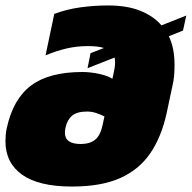

<svg xmlns="http://www.w3.org/2000/svg" viewBox="-23 -674 703 704"><path d="M241 10Q119 10 58 -33.5Q-3 -77 -3 -156Q-3 -167 -2 -179.5Q-1 -192 2 -205Q25 -311 91 -360.5Q157 -410 279 -410Q309 -410 341 -403Q373 -396 389 -385L392 -398Q395 -411 397 -423Q399 -435 399 -445Q399 -450 398.5 -454.5Q398 -459 397 -463L298 -424L309 -479L358 -498Q338 -505 299 -505Q259 -505 222 -496.5Q185 -488 144 -471L176 -623Q221 -640 271.5 -647Q322 -654 373 -654Q443 -654 491.5 -634.5Q540 -615 569 -581L660 -617L648 -562L596 -541Q607 -519 612 -492Q617 -465 617 -436Q617 -417 615.5 -397.5Q614 -378 609 -358L588 -259Q569 -172 528 -112Q487 -52 417.5 -21Q348 10 241 10ZM273 -146Q306 -146 325.5 -161.5Q345 -177 353 -215L360 -247Q344 -255 328.5 -260Q313 -265 296 -265Q259 -265 241 -249.5Q223 -234 217 -205Q216 -201 215.5 -196.5Q215 -192 215 -187Q215 -146 273 -146Z"/></svg>

Font: Kanit Black
Style: Italic
Weight: 900
Italic angle: -12°
Designer: Katatrad Team
Foundry: CadsonDemak
Version: Version 2.000; ttfautohint (v1.8.3)